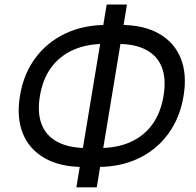

<svg xmlns="http://www.w3.org/2000/svg" viewBox="-20 -784 858 841"><path d="M344.7 -52.7Q244.1 -52.7 176.5 -90.8Q108.9 -128.9 80.3 -198.7Q51.8 -268.6 67.4 -363.8Q83 -459.5 134.3 -529.1Q185.5 -598.6 265.4 -636.7Q345.2 -674.8 445.3 -674.8H508.8Q609.4 -674.8 676.3 -636.7Q743.2 -598.6 771.5 -529.1Q799.8 -459.5 784.2 -364.7Q768.6 -268.6 717.5 -198.5Q666.5 -128.4 587.4 -90.6Q508.3 -52.7 408.2 -52.7ZM359.9 -135.7H415.5Q494.1 -135.7 552.7 -162.4Q611.3 -189 647.7 -239.7Q684.1 -290.5 696.3 -363.8Q708.5 -436.5 689.5 -487.5Q670.4 -538.6 621.1 -565.2Q571.8 -591.8 493.2 -591.8H437.5Q360.4 -591.8 301 -565.4Q241.7 -539.1 204.3 -488.3Q167 -437.5 154.8 -363.3Q142.6 -289.6 162.6 -238.8Q182.6 -188 232.7 -161.9Q282.7 -135.7 359.9 -135.7ZM314.5 36.6 447.3 -764.2H536.1L403.8 36.6Z"/></svg>

Font: Inter 24pt
Style: Italic
Weight: 400
Italic angle: -9.3988°
Designer: Rasmus Andersson
Foundry: rsms
Version: Version 4.001;git-66647c0bb